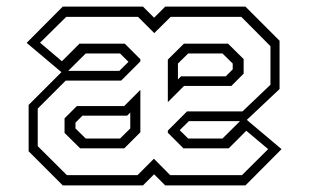

<svg xmlns="http://www.w3.org/2000/svg" viewBox="-20 -560 935 580"><path d="M169.5 0 66.5 -103V-243L169.5 -346H340.5L373.5 -378.5V-368L342.5 -398.5H239L174.5 -334.5L60.5 -430.5L169.5 -540H412L445.5 -506.5L479 -540H721.5L824.5 -437V-291L721.5 -194H550.5L517.5 -161.5V-172L548.5 -141.5H652L716.5 -205.5L830.5 -109.5L721.5 0H479L445.5 -33.5L412 0ZM182 -31H395.5L445 -80.5L494 -31H711L790 -109.5L724 -165L671 -112H534L487 -159V-165.5L545 -223.5H712.5L797 -304V-420.5L709 -509H495.5L446 -460L397 -509H180L101 -431L167 -375L220 -428H357L404 -381V-374.5L346 -316.5H178.5L94 -232V-118.5ZM222 -112 175 -158.5V-202.5L212 -239.5H355L404 -288.5V-160.5L355.5 -112ZM487 -251.5V-380L535.5 -428H669L716 -381.5V-337.5L679 -300.5H536ZM239 -141.5H342.5L373.5 -172V-220L364 -210.5H229L208 -189.5V-172ZM517.5 -320 527 -329.5H662L683 -350.5V-368L652 -398.5H548.5L517.5 -368Z"/></svg>

Font: Tourney Thin Light
Style: Regular
Weight: 300
Version: Version 1.015